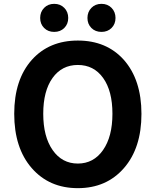

<svg xmlns="http://www.w3.org/2000/svg" viewBox="-20 -965 810 999"><path d="M146 -654Q236 -754 385 -754Q534 -754 624 -654Q716 -550 716 -372.5Q716 -195 625 -90.5Q534 14 385 14Q236 14 145 -90.5Q54 -195 54 -373Q54 -551 146 -654ZM254 -184Q303 -114 385 -114Q467 -114 516 -184Q565 -254 565 -373Q565 -492 516.5 -559.5Q468 -627 385 -627Q302 -627 253.5 -559.5Q205 -492 205 -373Q205 -254 254 -184ZM262 -799Q230 -799 209.5 -819.5Q189 -840 189 -871.5Q189 -903 209.5 -924Q230 -945 262 -945Q294 -945 314.5 -924Q335 -903 335 -871.5Q335 -840 314.5 -819.5Q294 -799 262 -799ZM508 -799Q476 -799 455.5 -819.5Q435 -840 435 -871.5Q435 -903 455.5 -924Q476 -945 508 -945Q540 -945 560.5 -924Q581 -903 581 -871.5Q581 -840 560.5 -819.5Q540 -799 508 -799Z"/></svg>

Font: Resource Han Rounded KR
Style: Bold
Weight: 700
Designer: Cyano Hao (round all glyphs); Ryoko NISHIZUKA 西塚涼子 (kana, bopomofo & ideographs); Paul D. Hunt (Latin, Greek & Cyrillic)
Foundry: Cyano Hao
Version: 0.990